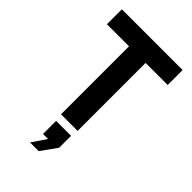

<svg xmlns="http://www.w3.org/2000/svg" viewBox="-281 -809 1162 1162"><g transform="rotate(45 300.0 -228.5)"><path d="M229 0V-582H40V-710H560V-582H371V0ZM217 253 279 161H236V49H364V151L291 253Z"/></g></svg>

Font: Geist Mono
Style: Bold
Weight: 700
Monospace: yes
Designer: Basement.studio, Andrés Briganti, Mateo Zaragoza
Foundry: Basement.studio, Vercel, Andrés Briganti, Guido Ferreyra, Mateo Zaragoza
Version: Version 1.500; ttfautohint (v1.8.4.7-5d5b)